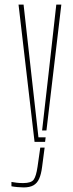

<svg xmlns="http://www.w3.org/2000/svg" viewBox="-20 -620 317 839"><path d="M131 0 61 -600H83L117 -296L148 -20H179.5L177 0ZM83 199Q72 199 56 197.5Q40 196 30 194V175Q40.5 177 53 178.5Q65.5 180 81 180Q116.5 180 127.2 165Q138 150 144 109L156 25H175L164 109Q160 141 151.2 160.8Q142.5 180.5 126.2 189.8Q110 199 83 199ZM164 -50 192 -296 226 -600H248L183 -50Z"/></svg>

Font: Big Shoulders Stencil Display SC Thin
Style: Regular
Weight: 100
Designer: Patric King
Foundry: XO Type Co
Version: Version 2.001